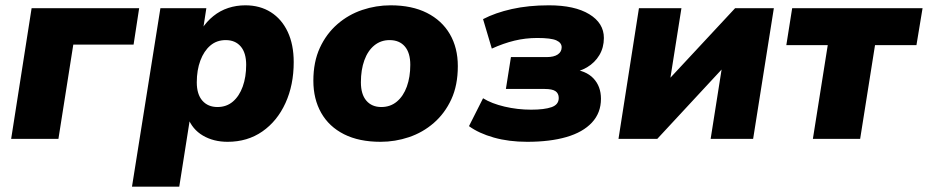

<svg xmlns="http://www.w3.org/2000/svg" viewBox="-20 -523 3494 723"><path d="M22 0 99 -492H504L483 -355H256L200 0Z M477 180 584 -492H757L745 -414H740Q758 -442 783.5 -462.5Q809 -483 839.5 -493Q870 -503 904 -503Q959 -503 1000 -477Q1041 -451 1063.5 -403Q1086 -355 1086 -289Q1086 -203 1055 -135Q1024 -67 968 -28Q912 11 837 11Q784 11 744 -12.5Q704 -36 687 -81L696 -80L655 180ZM799 -120Q833 -120 857 -140.5Q881 -161 894 -197Q907 -233 907 -279Q907 -324 886.5 -348Q866 -372 830 -372Q796 -372 772 -351.5Q748 -331 734.5 -295Q721 -259 721 -213Q721 -168 742 -144Q763 -120 799 -120Z M1413 11Q1332 11 1275.5 -17.5Q1219 -46 1189.5 -98Q1160 -150 1160 -219Q1160 -290 1184.5 -343Q1209 -396 1250.5 -432Q1292 -468 1344 -485.5Q1396 -503 1451 -503Q1531 -503 1587.5 -474.5Q1644 -446 1674 -394.5Q1704 -343 1704 -274Q1704 -202 1679.5 -149Q1655 -96 1613.5 -60Q1572 -24 1520 -6.5Q1468 11 1413 11ZM1416 -120Q1450 -120 1474.5 -140.5Q1499 -161 1512 -197Q1525 -233 1525 -279Q1525 -324 1504.5 -348Q1484 -372 1447 -372Q1414 -372 1389.5 -352Q1365 -332 1352 -296Q1339 -260 1339 -213Q1339 -168 1359.5 -144Q1380 -120 1416 -120Z M1965 11Q1896 11 1839.5 -5Q1783 -21 1746 -48L1799 -153Q1831 -133 1880 -121.5Q1929 -110 1980 -110Q2030 -110 2057 -119.5Q2084 -129 2084 -154Q2084 -171 2072 -179.5Q2060 -188 2031 -188H1885L1904 -308H2038Q2066 -308 2080.5 -318Q2095 -328 2095 -345Q2095 -362 2075 -371Q2055 -380 2003 -380Q1959 -380 1917.5 -370Q1876 -360 1832 -340L1799 -451Q1845 -475 1907.5 -489Q1970 -503 2047 -503Q2144 -503 2199 -469.5Q2254 -436 2254 -380Q2254 -344 2237 -315.5Q2220 -287 2190.5 -269.5Q2161 -252 2122 -248L2130 -263Q2186 -258 2214.5 -228Q2243 -198 2243 -151Q2243 -98 2209 -61.5Q2175 -25 2113 -7Q2051 11 1965 11Z M2309 0 2386 -492H2546L2498 -189H2466L2748 -492H2894L2816 0H2656L2704 -304H2737L2455 0Z M3041 0 3097 -353H2941L2963 -492H3454L3431 -353H3275L3219 0Z"/></svg>

Font: Nunito Sans 12pt Black
Style: Italic
Weight: 900
Italic angle: -9°
Designer: Vernon Adams
Foundry: Vernon Adams
Version: Version 3.101;gftools[0.9.27]